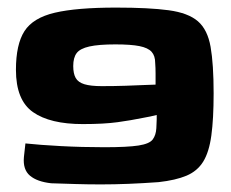

<svg xmlns="http://www.w3.org/2000/svg" viewBox="-20 -484 608 506"><path d="M47 -106Q84 -102 140 -99Q196 -96 255 -96Q316 -96 345 -100.5Q374 -105 382.5 -116.5Q391 -128 392 -146Q392 -151 392.5 -157.5Q393 -164 393 -170Q393 -176 393 -181Q385 -179 376 -177Q367 -175 355 -173Q326 -167 290 -162Q254 -157 198 -157Q112 -157 67 -188.5Q22 -220 22 -300Q22 -367 44.5 -402Q67 -437 124.5 -450.5Q182 -464 286 -464Q373 -464 424.5 -457Q476 -450 501.5 -428Q527 -406 535 -360.5Q543 -315 543 -238Q543 -171 537 -127Q531 -83 515.5 -58Q500 -33 471.5 -21Q443 -9 398 -4Q356 -1 318.5 0.5Q281 2 246 2Q211 2 179 1Q147 0 115 -1Q78 -5 59 -21Q40 -37 43 -70ZM390 -261Q390 -276 390 -290.5Q390 -305 389 -318Q389 -337 379.5 -347.5Q370 -358 347.5 -362.5Q325 -367 284 -367Q240 -367 215.5 -361.5Q191 -356 182 -344Q173 -332 173 -310Q173 -290 179.5 -278.5Q186 -267 202.5 -262Q219 -257 248 -257Q281 -257 311 -258Q341 -259 362 -260Q383 -261 390 -261Z"/></svg>

Font: Genos ExtraBold
Style: Regular
Weight: 800
Designer: Robert E. Leuschke
Foundry: Robert E. Leuschke
Version: Version 1.010